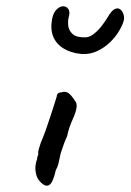

<svg xmlns="http://www.w3.org/2000/svg" viewBox="-20 -605 416 612"><path d="M107 -27Q99 -35 95.5 -48.5Q92 -62 93 -75Q94 -88 98 -96Q98 -104 100.5 -108.5Q103 -113 102 -117Q101 -121 104 -131Q107 -141 110 -150Q117 -166 125.5 -189.5Q134 -213 141.5 -236.5Q149 -260 154.5 -277Q160 -294 161 -298Q161 -310 177 -311Q189 -315 198.5 -308Q208 -301 218 -285Q226 -277 224 -262Q222 -247 211 -223Q207 -215 201.5 -199Q196 -183 194 -171Q190 -163 184.5 -148.5Q179 -134 175 -121Q173 -116 171 -105Q169 -94 166 -82.5Q163 -71 158 -63Q149 -22 136.5 -15Q124 -8 107 -27ZM239 -433Q207 -436 183.5 -450Q160 -464 150 -487.5Q140 -511 146 -544Q150 -565 160.5 -575Q171 -585 181.5 -585Q192 -585 198 -576Q204 -567 199 -550Q196 -539 197.5 -523.5Q199 -508 211.5 -496.5Q224 -485 254 -486Q267 -487 280.5 -498Q294 -509 305 -523.5Q316 -538 322 -548Q335 -571 345.5 -576Q356 -581 363.5 -575Q371 -569 374 -558Q377 -547 374 -538Q371 -526 360 -507Q349 -488 331 -470.5Q313 -453 289.5 -442Q266 -431 239 -433Z"/></svg>

Font: Caveat Medium
Style: Regular
Weight: 500
Designer: Pablo Impallari
Foundry: Pablo Impallari
Version: Version 2.000